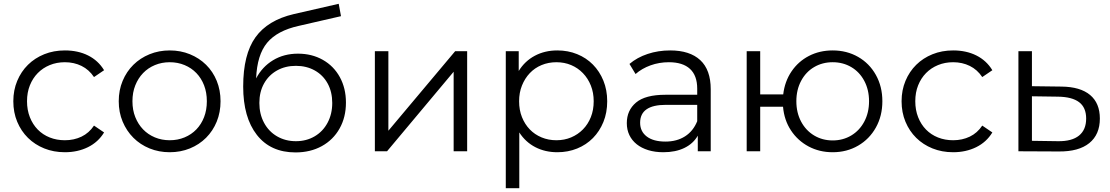

<svg xmlns="http://www.w3.org/2000/svg" viewBox="-20 -795 5834 1009"><path d="M50 -263Q50 -321 70.5 -370Q91 -419 127 -454.5Q163 -490 212.5 -510Q262 -530 321 -530Q390 -530 443 -503.5Q496 -477 527 -426L474 -390Q448 -429 408.5 -448.5Q369 -468 321 -468Q278 -468 241.5 -453Q205 -438 178.5 -411Q152 -384 137 -346.5Q122 -309 122 -263Q122 -217 137 -179Q152 -141 178.5 -114Q205 -87 241.5 -72.5Q278 -58 321 -58Q369 -58 408.5 -77Q448 -96 474 -135L527 -99Q496 -48 442 -21.5Q388 5 321 5Q262 5 212.5 -15Q163 -35 127 -70.5Q91 -106 70.5 -155Q50 -204 50 -263Z M604 -263Q604 -321 624.5 -370Q645 -419 681 -454.5Q717 -490 766 -510Q815 -530 872 -530Q929 -530 978 -510Q1027 -490 1063 -454.5Q1099 -419 1119 -370Q1139 -321 1139 -263Q1139 -205 1119 -156Q1099 -107 1063 -71Q1027 -35 978 -15Q929 5 872 5Q815 5 766 -15Q717 -35 681 -71Q645 -107 624.5 -156Q604 -205 604 -263ZM1067 -263Q1067 -309 1052.5 -346.5Q1038 -384 1012 -411Q986 -438 950 -453Q914 -468 872 -468Q830 -468 794 -453Q758 -438 732 -411Q706 -384 691 -346.5Q676 -309 676 -263Q676 -217 691 -179.5Q706 -142 732 -115Q758 -88 794 -73Q830 -58 872 -58Q914 -58 950 -73Q986 -88 1012 -115Q1038 -142 1052.5 -179.5Q1067 -217 1067 -263Z M1798 -256Q1798 -179 1764.5 -119.5Q1731 -60 1671 -27Q1611 6 1533 6Q1402 6 1330 -86Q1258 -178 1258 -340Q1258 -509 1322.5 -599Q1387 -689 1524 -721L1760 -775L1772 -710L1550 -659Q1437 -634 1384 -570.5Q1331 -507 1326 -383Q1358 -444 1415 -478.5Q1472 -513 1546 -513Q1619 -513 1676.5 -480.5Q1734 -448 1766 -389.5Q1798 -331 1798 -256ZM1726 -254Q1726 -312 1702 -356Q1678 -400 1634.5 -424.5Q1591 -449 1535 -449Q1479 -449 1435.5 -424.5Q1392 -400 1367.5 -356Q1343 -312 1343 -254Q1343 -196 1367.5 -150Q1392 -104 1436 -78.5Q1480 -53 1535 -53Q1590 -53 1633.5 -78.5Q1677 -104 1701.5 -150Q1726 -196 1726 -254Z M1950 -526H2021V-108L2372 -526H2435V0H2364V-418L2014 0H1950Z M3171 -263Q3171 -203 3151 -154Q3131 -105 3096 -69.5Q3061 -34 3013 -14.5Q2965 5 2909 5Q2845 5 2793.5 -21.5Q2742 -48 2709 -99V194H2638V-526H2706V-422Q2738 -474 2790.5 -502Q2843 -530 2909 -530Q2965 -530 3013 -510.5Q3061 -491 3096 -455.5Q3131 -420 3151 -371Q3171 -322 3171 -263ZM3100 -263Q3100 -308 3085 -345.5Q3070 -383 3043.5 -410.5Q3017 -438 2981.5 -453Q2946 -468 2904 -468Q2862 -468 2826 -453Q2790 -438 2764 -410.5Q2738 -383 2723 -345.5Q2708 -308 2708 -263Q2708 -217 2723 -179.5Q2738 -142 2764 -115Q2790 -88 2826 -73Q2862 -58 2904 -58Q2946 -58 2981.5 -73Q3017 -88 3043.5 -115Q3070 -142 3085 -179.5Q3100 -217 3100 -263Z M3715 -326V0H3647V-82Q3623 -40 3576.5 -17.5Q3530 5 3466 5Q3422 5 3386.5 -6Q3351 -17 3326 -37Q3301 -57 3287.5 -85Q3274 -113 3274 -148Q3274 -215 3322.5 -256Q3371 -297 3477 -297H3644V-329Q3644 -398 3606 -433Q3568 -468 3495 -468Q3444 -468 3398.5 -451.5Q3353 -435 3320 -406L3288 -459Q3328 -493 3383.5 -511.5Q3439 -530 3502 -530Q3605 -530 3660 -479Q3715 -428 3715 -326ZM3644 -158V-244H3479Q3344 -244 3344 -150Q3344 -104 3379 -77.5Q3414 -51 3477 -51Q3537 -51 3580 -78.5Q3623 -106 3644 -158Z M4617 -263Q4617 -186 4583 -125Q4549 -64 4489.5 -29.5Q4430 5 4356 5Q4286 5 4229 -25.5Q4172 -56 4136.5 -110Q4101 -164 4095 -234H3975V0H3904V-526H3975V-299H4096Q4104 -367 4139.5 -419.5Q4175 -472 4231 -501Q4287 -530 4356 -530Q4430 -530 4489.5 -496Q4549 -462 4583 -401Q4617 -340 4617 -263ZM4547 -263Q4547 -323 4522 -370Q4497 -417 4453.5 -442.5Q4410 -468 4356 -468Q4302 -468 4258.5 -442.5Q4215 -417 4190 -370Q4165 -323 4165 -263Q4165 -203 4190 -156Q4215 -109 4258.5 -83Q4302 -57 4356 -57Q4410 -57 4453.5 -83Q4497 -109 4522 -156Q4547 -203 4547 -263Z M4718 -263Q4718 -321 4738.5 -370Q4759 -419 4795 -454.5Q4831 -490 4880.5 -510Q4930 -530 4989 -530Q5058 -530 5111 -503.5Q5164 -477 5195 -426L5142 -390Q5116 -429 5076.5 -448.5Q5037 -468 4989 -468Q4946 -468 4909.5 -453Q4873 -438 4846.5 -411Q4820 -384 4805 -346.5Q4790 -309 4790 -263Q4790 -217 4805 -179Q4820 -141 4846.5 -114Q4873 -87 4909.5 -72.5Q4946 -58 4989 -58Q5037 -58 5076.5 -77Q5116 -96 5142 -135L5195 -99Q5164 -48 5110 -21.5Q5056 5 4989 5Q4930 5 4880.5 -15Q4831 -35 4795 -70.5Q4759 -106 4738.5 -155Q4718 -204 4718 -263Z M5760 -172Q5760 -88 5704.5 -43Q5649 2 5544 1L5332 0V-526H5403V-342L5558 -340Q5657 -339 5708.5 -296Q5760 -253 5760 -172ZM5688 -172Q5688 -230 5651 -258Q5614 -286 5540 -287L5403 -289V-55L5540 -53Q5613 -52 5650.5 -82.5Q5688 -113 5688 -172Z"/></svg>

Font: CMG Sans
Style: Regular
Weight: 400
Designer: Julieta Ulanovsky
Foundry: Julieta Ulanovsky
Version: Version 7.200